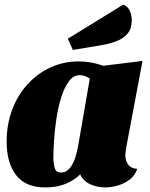

<svg xmlns="http://www.w3.org/2000/svg" viewBox="-20 -798 656 838"><path d="M178 20Q91 20 50 -34Q9 -88 9 -179Q9 -255 33 -319Q57 -383 100.5 -430.5Q144 -478 201 -504Q258 -530 324 -530Q377 -530 431 -511L602 -532L532 -160Q531 -152 529 -140Q527 -128 527 -118Q527 -98 539 -80.5Q551 -63 579 -61Q570 -33 547 -15Q524 3 495 11.5Q466 20 438 20Q404 20 373.5 6Q343 -8 330 -37Q304 -11 266 4.5Q228 20 178 20ZM245 -45Q269 -45 284.5 -64Q300 -83 308.5 -110Q317 -137 321 -161L372 -455Q360 -463 349 -466.5Q338 -470 329 -470Q301 -470 281 -443.5Q261 -417 247.5 -374Q234 -331 226.5 -282Q219 -233 216 -187Q213 -141 213 -109Q213 -87 218.5 -66Q224 -45 245 -45ZM298 -580 276 -629 518 -778Q538 -770 546.5 -751Q555 -732 555 -709Q555 -673 537 -651.5Q519 -630 489 -618.5Q459 -607 424 -601Z"/></svg>

Font: Sansita Swashed Black
Style: Regular
Weight: 900
Designer: Pablo Cosgaya
Foundry: Omnibus-Type
Version: Version 1.003; ttfautohint (v1.8.3)